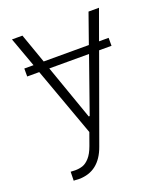

<svg xmlns="http://www.w3.org/2000/svg" viewBox="-135 -620 775 909"><g transform="rotate(-20 252.5 -165.5)"><path d="M465.8 -340.8H403.3L248 87.9Q208.5 199.2 105.5 199.2Q93.8 199.2 88.9 198.2H79.1L80.1 153.3L102.5 154.3Q124 154.3 141.1 148.4Q158.2 142.6 175 124Q191.9 105.5 205.1 69.3L227.5 6.8L101.6 -340.8H41V-380.9H87.4L33.2 -530.3H85.9L138.7 -380.9H366.2L418.9 -530.3H471.7L417.5 -380.9H465.8ZM250 -63.5H254.9L352.5 -340.8H152.3Z"/></g></svg>

Font: Pretendard ExtraLight
Style: Regular
Weight: 200
Designer: Base glyphs from Inter by Rasmus Andersson; Hangeul glyphs from Noto Sans CJK(Source Han Sans) by Jang Soo-young and Kan
Foundry: Kil Hyung-jin
Version: Version 1.309